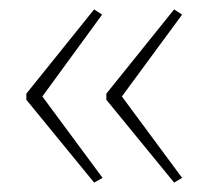

<svg xmlns="http://www.w3.org/2000/svg" viewBox="-20 -483 442 408"><path d="M36 -284V-271L180 -95L198 -105L70 -278L197 -452L180 -463ZM206 -284V-271L350 -95L367 -105L239 -278L367 -452L350 -463Z"/></svg>

Font: Noto Sans Arabic UI Cn Th
Style: Regular
Weight: 100
Width: 3
Designer: Monotype Design Team, Nadine Chahine and Nizar Qandah
Foundry: Monotype Imaging Inc.
Version: Version 2.010